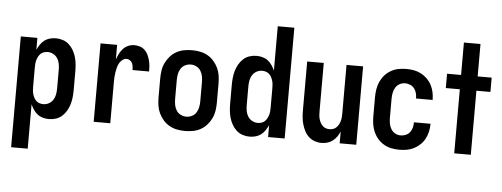

<svg xmlns="http://www.w3.org/2000/svg" viewBox="-57 -895 3320 1269"><g transform="rotate(5 1603.0 -260.0)"><path d="M52 215V-520H162V-441Q170 -459 181.5 -476Q193 -493 208.5 -505Q224 -517 244 -522.5Q264 -528 284 -528Q308 -528 331 -520.5Q354 -513 371.5 -497Q389 -481 401 -460Q413 -439 419.5 -416.5Q426 -394 428.5 -370.5Q431 -347 431 -323V-197Q431 -173 428.5 -149.5Q426 -126 419.5 -103.5Q413 -81 401 -60Q389 -39 371.5 -23Q354 -7 331 0.5Q308 8 284 8Q264 8 244 2.5Q224 -3 208.5 -15Q193 -27 181.5 -44Q170 -61 162 -79V215ZM238 -87Q258 -87 275.5 -96.5Q293 -106 303.5 -122.5Q314 -139 317.5 -158.5Q321 -178 321 -197V-323Q321 -342 317.5 -361.5Q314 -381 303.5 -397.5Q293 -414 275.5 -423.5Q258 -433 238 -433Q226 -433 213.5 -429Q201 -425 192 -416.5Q183 -408 177 -396.5Q171 -385 167.5 -373Q164 -361 163 -348Q162 -335 162 -323V-197Q162 -185 163 -172Q164 -159 167.5 -147Q171 -135 177 -123.5Q183 -112 192 -103.5Q201 -95 213.5 -91Q226 -87 238 -87Z M581 0V-520H691V-423Q698 -443 707.5 -462Q717 -481 731 -496Q745 -511 764.5 -519.5Q784 -528 805 -528Q824 -528 842.5 -522Q861 -516 874.5 -503Q888 -490 896 -473Q904 -456 909 -437.5Q914 -419 915.5 -400Q917 -381 917 -363H807Q807 -374 805.5 -386Q804 -398 799 -408.5Q794 -419 784 -426Q774 -433 763 -433Q747 -433 734 -423Q721 -413 713.5 -399Q706 -385 702 -369.5Q698 -354 695.5 -338.5Q693 -323 692 -307Q691 -291 691 -276V0Z M1188 8Q1161 8 1134.5 3Q1108 -2 1084.5 -15Q1061 -28 1043 -48.5Q1025 -69 1013.5 -93Q1002 -117 998 -143.5Q994 -170 994 -197V-323Q994 -350 998 -376.5Q1002 -403 1013.5 -427Q1025 -451 1043 -471.5Q1061 -492 1084.5 -505Q1108 -518 1134.5 -523Q1161 -528 1188 -528Q1214 -528 1240.5 -523Q1267 -518 1290.5 -505Q1314 -492 1332 -471.5Q1350 -451 1361.5 -427Q1373 -403 1377 -376.5Q1381 -350 1381 -323V-197Q1381 -170 1377 -143.5Q1373 -117 1361.5 -93Q1350 -69 1332 -48.5Q1314 -28 1290.5 -15Q1267 -2 1240.5 3Q1214 8 1188 8ZM1188 -87Q1207 -87 1225 -96Q1243 -105 1253.5 -122Q1264 -139 1267.5 -158.5Q1271 -178 1271 -197V-323Q1271 -342 1267.5 -361.5Q1264 -381 1253.5 -398Q1243 -415 1225 -424Q1207 -433 1188 -433Q1168 -433 1150 -424Q1132 -415 1121.5 -398Q1111 -381 1107.5 -361.5Q1104 -342 1104 -323V-197Q1104 -178 1107.5 -158.5Q1111 -139 1121.5 -122Q1132 -105 1150 -96Q1168 -87 1188 -87Z M1616 8Q1592 8 1569 0.5Q1546 -7 1528.5 -23Q1511 -39 1499 -60Q1487 -81 1480.5 -103.5Q1474 -126 1471.5 -149.5Q1469 -173 1469 -197V-323Q1469 -347 1471.5 -370.5Q1474 -394 1480.5 -416.5Q1487 -439 1499 -460Q1511 -481 1528.5 -497Q1546 -513 1569 -520.5Q1592 -528 1616 -528Q1636 -528 1656 -522.5Q1676 -517 1691.5 -505Q1707 -493 1718.5 -476Q1730 -459 1738 -441V-735H1848V0H1738V-79Q1730 -61 1718.5 -44Q1707 -27 1691.5 -15Q1676 -3 1656 2.5Q1636 8 1616 8ZM1662 -87Q1674 -87 1686.5 -91Q1699 -95 1708 -103.5Q1717 -112 1723 -123.5Q1729 -135 1732.5 -147Q1736 -159 1737 -172Q1738 -185 1738 -197V-323Q1738 -335 1737 -348Q1736 -361 1732.5 -373Q1729 -385 1723 -396.5Q1717 -408 1708 -416.5Q1699 -425 1686.5 -429Q1674 -433 1662 -433Q1642 -433 1624.5 -423.5Q1607 -414 1596.5 -397.5Q1586 -381 1582.5 -361.5Q1579 -342 1579 -323V-197Q1579 -178 1582.5 -158.5Q1586 -139 1596.5 -122.5Q1607 -106 1624.5 -96.5Q1642 -87 1662 -87Z M2092 8Q2069 8 2046.5 0Q2024 -8 2007 -24Q1990 -40 1979.5 -61Q1969 -82 1962.5 -104.5Q1956 -127 1954 -150.5Q1952 -174 1952 -197V-520H2062V-197Q2062 -185 2063 -172.5Q2064 -160 2067.5 -147.5Q2071 -135 2077 -124Q2083 -113 2092 -104Q2101 -95 2113 -91Q2125 -87 2138 -87Q2150 -87 2162 -91Q2174 -95 2183 -104Q2192 -113 2198 -124Q2204 -135 2207.5 -147.5Q2211 -160 2212 -172.5Q2213 -185 2213 -197V-520H2323V0H2213V-79Q2206 -61 2194.5 -44.5Q2183 -28 2167 -15.5Q2151 -3 2131.5 2.5Q2112 8 2092 8Z M2610 8Q2583 8 2557 3Q2531 -2 2507.5 -15.5Q2484 -29 2466.5 -49Q2449 -69 2438 -93.5Q2427 -118 2423 -144.5Q2419 -171 2419 -197V-323Q2419 -349 2423 -375.5Q2427 -402 2438 -426.5Q2449 -451 2466.5 -471Q2484 -491 2507.5 -504.5Q2531 -518 2557 -523Q2583 -528 2610 -528Q2635 -528 2660 -523.5Q2685 -519 2707 -507.5Q2729 -496 2747.5 -478Q2766 -460 2777.5 -438Q2789 -416 2794.5 -391Q2800 -366 2800 -341V-339H2690V-340Q2690 -358 2685.5 -375Q2681 -392 2670.5 -405.5Q2660 -419 2643.5 -426Q2627 -433 2610 -433Q2590 -433 2573 -423.5Q2556 -414 2546 -397.5Q2536 -381 2532.5 -361.5Q2529 -342 2529 -323V-197Q2529 -178 2532.5 -158.5Q2536 -139 2546 -122.5Q2556 -106 2573 -96.5Q2590 -87 2610 -87Q2627 -87 2643.5 -94Q2660 -101 2670.5 -114.5Q2681 -128 2685.5 -145Q2690 -162 2690 -180V-181H2800V-179Q2800 -154 2794.5 -129Q2789 -104 2777.5 -82Q2766 -60 2747.5 -42Q2729 -24 2707 -12.5Q2685 -1 2660 3.5Q2635 8 2610 8Z M2973 0V-425H2880V-520H2973V-735H3083V-520H3176V-425H3083V0Z"/></g></svg>

Font: Iosevka QP
Style: Bold
Weight: 700
Designer: Belleve Invis
Foundry: Belleve Invis
Version: Version 20.0.0; ttfautohint (v1.8.4)